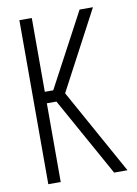

<svg xmlns="http://www.w3.org/2000/svg" viewBox="-81 -754 574 807"><g transform="rotate(-10 206.0 -350.0)"><path d="M316 -700 148 -385H112V-700H59V0H112V-336H153L340 0H397L195 -364L373 -700Z"/></g></svg>

Font: Modon Arabic
Style: Regular
Weight: 400
Designer: Ahmedzaza
Foundry: Ahmedzaza
Version: Version 2.010